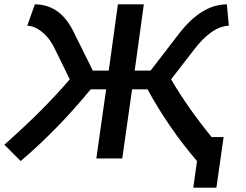

<svg xmlns="http://www.w3.org/2000/svg" viewBox="-88 -727 1127 881"><path d="M905 134 938 -98H883Q773 -233 697 -363L800 -496Q883 -606 962 -609L953 -707Q837 -707 733 -572L603 -403H530L572 -707H453L411 -403H338L254 -572Q192 -707 72 -707L37 -609Q74 -607 109 -577Q144 -547 167 -496L232 -363Q115 -225 -68 -63L7 12Q178 -134 328 -317H399L354 0H473L518 -317H589Q687 -138 816 12L799 134Z"/></svg>

Font: Brisa Sans Medium
Style: Italic
Weight: 600
Italic angle: -8°
Designer: Dalton Maag Ltd
Foundry: Dalton Maag Ltd
Version: Version 1.101;July 10, 2019;FontCreator 11.5.0.2425 64-bit